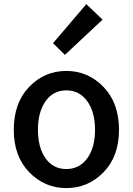

<svg xmlns="http://www.w3.org/2000/svg" viewBox="-20 -914 653 946"><path d="M306.6 12.7Q200.2 12.7 124 -65.4Q47.9 -143.6 47.9 -274.4Q47.9 -407.2 123.5 -485.8Q199.2 -564.5 306.6 -564.5Q414.1 -564.5 490.2 -485.4Q566.4 -406.2 566.4 -274.4Q566.4 -143.6 490.2 -65.4Q414.1 12.7 306.6 12.7ZM204.6 -133.8Q242.2 -81.1 306.6 -81.1Q371.1 -81.1 409.7 -133.8Q448.2 -186.5 448.2 -274.4Q448.2 -362.3 409.7 -415.5Q371.1 -468.8 306.6 -468.8Q242.2 -468.8 204.6 -415.5Q167 -362.3 167 -274.4Q167 -186.5 204.6 -133.8ZM299.8 -643.6 241.2 -701.2 405.3 -893.6 485.4 -817.4Z"/></svg>

Font: Gen Shin Gothic Medium
Style: Regular
Weight: 500
Designer: [Source Han Sans]
Ryoko NISHIZUKA  (kana & ideographs); Paul D. Hunt (Latin, Greek & Cyrillic); Wenlong ZHANG  (bopomofo
Version: Version 1.002.20150607